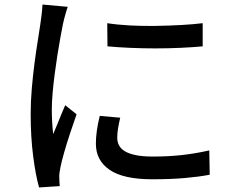

<svg xmlns="http://www.w3.org/2000/svg" viewBox="-20 -788 1040 845"><path d="M452 -686Q496 -679 551.5 -676Q607 -673 666 -674Q725 -675 779 -678Q833 -681 872 -686V-584Q829 -580 775 -577.5Q721 -575 663.5 -575Q606 -575 551 -577.5Q496 -580 453 -584ZM509 -270Q503 -244 499.5 -223Q496 -202 496 -181Q496 -164 503.5 -149Q511 -134 528.5 -123Q546 -112 576.5 -105.5Q607 -99 652 -99Q720 -99 779.5 -105.5Q839 -112 901 -126L903 -19Q856 -10 793.5 -4.5Q731 1 650 1Q523 1 462.5 -40.5Q402 -82 402 -155Q402 -182 406 -211.5Q410 -241 419 -278ZM278 -758Q275 -749 270.5 -734.5Q266 -720 262.5 -705.5Q259 -691 257 -682Q252 -657 245.5 -621.5Q239 -586 232.5 -544.5Q226 -503 220.5 -460.5Q215 -418 211.5 -378Q208 -338 208 -305Q208 -279 209.5 -252.5Q211 -226 214 -198Q223 -218 232 -240.5Q241 -263 250 -285Q259 -307 267 -325L317 -285Q304 -248 289 -203Q274 -158 262.5 -117.5Q251 -77 246 -52Q244 -42 242 -28.5Q240 -15 241 -6Q241 1 241.5 11.5Q242 22 243 31L152 37Q137 -15 126 -100Q115 -185 115 -286Q115 -342 120 -399.5Q125 -457 132 -511Q139 -565 146.5 -610Q154 -655 158 -685Q161 -704 163.5 -726Q166 -748 167 -768Z"/></svg>

Font: Noto Sans SC Medium
Style: Regular
Weight: 500
Designer: Ryoko NISHIZUKA  (kana, bopomofo & ideographs); Paul D. Hunt (Latin, Greek & Cyrillic); Sandoll Communications , Soo-you
Foundry: Adobe
Version: Version 2.004-H2;hotconv 1.0.118;makeotfexe 2.5.65603